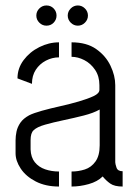

<svg xmlns="http://www.w3.org/2000/svg" viewBox="-20 -684 506 703"><path d="M265 -590Q250 -590 239 -601Q228 -612 228 -627Q228 -642 239 -653Q250 -664 265 -664Q280 -664 291 -653Q302 -642 302 -627Q302 -612 291 -601Q280 -590 265 -590ZM150 -590Q135 -590 124 -601Q113 -612 113 -627Q113 -642 124 -653Q135 -664 150 -664Q166 -664 176.5 -653Q187 -642 187 -627Q187 -612 176.5 -601Q166 -590 150 -590ZM196 -1Q147 -1 111 -19.5Q75 -38 56 -66.5Q37 -95 37 -123V-170Q37 -186 40.5 -202.5Q44 -219 54.5 -234.5Q65 -250 87 -262Q103 -270 133.5 -278.5Q164 -287 200 -295Q236 -303 268.5 -312.5Q301 -322 322.5 -332Q344 -342 344 -355V-372Q344 -405 328 -428.5Q312 -452 288.5 -464Q265 -476 242 -476V-529Q297 -529 332 -504.5Q367 -480 384.5 -443.5Q402 -407 402 -372V-90Q402 -84 406.5 -70.5Q411 -57 429 -57V-1Q399 -1 383.5 -12Q368 -23 356 -38Q337 -19 305 -10Q273 -1 242 -1V-56Q267 -56 290.5 -63.5Q314 -71 329.5 -92.5Q345 -114 345 -152V-283Q322 -270 286.5 -261Q251 -252 213 -244Q175 -236 145 -227.5Q115 -219 103 -207Q92 -197 92 -171V-137Q93 -108 107.5 -90Q122 -72 145.5 -64Q169 -56 196 -56ZM97 -377 44 -397Q44 -434 66.5 -464Q89 -494 124 -511.5Q159 -529 196 -529V-474Q171 -474 148 -462Q125 -450 111 -428.5Q97 -407 97 -377Z"/></svg>

Font: Stick No Bills ExtraLight Light
Style: Regular
Weight: 300
Version: Version 2.000